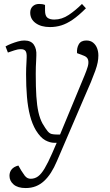

<svg xmlns="http://www.w3.org/2000/svg" viewBox="-20 -723 557 972"><path d="M268 93Q254 126 238 151Q222 176 203 193.5Q184 211 161 220Q138 229 110 229Q70 229 49 211Q28 193 28 167Q28 148 39 134.5Q50 121 73 115L88 141Q98 157 105 166Q112 175 119.5 178.5Q127 182 135 182Q156 182 172.5 170Q189 158 206 129.5Q223 101 244 53L267 0H256Q233 0 209 -13Q185 -26 162 -63Q143 -95 132 -137.5Q121 -180 116.5 -232.5Q112 -285 112 -346Q112 -362 112.5 -378Q113 -394 114 -408Q115 -422 115 -432Q116 -455 109.5 -464.5Q103 -474 86 -474Q69 -474 52.5 -468Q36 -462 20 -457L8 -488Q20 -495 36.5 -501.5Q53 -508 70.5 -513Q88 -518 103 -518Q137 -518 151.5 -496.5Q166 -475 164 -442Q164 -430 163 -415.5Q162 -401 161.5 -385Q161 -369 161 -348Q161 -282 164 -235.5Q167 -189 174.5 -155.5Q182 -122 195 -98Q211 -71 221 -59Q231 -47 242 -44.5Q253 -42 268 -42H284L408 -341Q418 -365 424 -385Q430 -405 426 -420Q422 -435 402 -442L370 -454Q368 -480 379 -499Q390 -518 417 -518Q438 -518 451.5 -507Q465 -496 471.5 -479Q478 -462 478 -442Q478 -425 474.5 -407Q471 -389 462.5 -365Q454 -341 440 -307Q426 -273 405 -226ZM233 -586Q188 -586 160.5 -606Q133 -626 133 -659Q133 -679 145.5 -691Q158 -703 178 -703Q187 -703 193.5 -702Q200 -701 208 -698V-670Q208 -643 220 -633.5Q232 -624 255 -624Q293 -624 328 -647.5Q363 -671 395 -703L415 -681Q378 -644 348 -623.5Q318 -603 290.5 -594.5Q263 -586 233 -586Z"/></svg>

Font: Literata 18pt ExtraLight
Style: Italic
Weight: 250
Italic angle: -2°
Designer: Latin by Veronika Burian and Jose Scaglione. Greek by Irene Vlachou. Cyrillic by Vera Evstafieva
Foundry: TypeTogether
Version: Version 3.103;gftools[0.9.29]